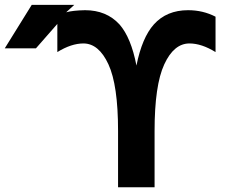

<svg xmlns="http://www.w3.org/2000/svg" viewBox="-21 -784 978 806"><path d="M768.6 -741.2Q831.1 -741.2 883.8 -713.9V-565.4Q825.2 -601.6 774.4 -601.6Q709 -601.6 668.5 -513.7Q627.9 -425.8 627.9 -234.4V2H474.6V-234.4Q474.6 -426.8 434.1 -514.2Q393.6 -601.6 329.1 -601.6Q278.3 -601.6 219.7 -565.4V-683.6L129.9 -581.1H-1L112.3 -763.7H291L256.8 -732.4Q284.2 -740.2 335.9 -741.2Q425.8 -741.2 480.5 -681.6Q529.3 -626 551.8 -508.8Q575.2 -626 625 -681.6Q678.7 -741.2 768.6 -741.2Z"/></svg>

Font: Nasu
Style: Bold
Weight: 700
Designer: Ryoko NISHIZUKA (kana &amp; ideographs); Paul D. Hunt (Latin, Greek &amp; Cyrillic); Wenlong ZHANG (bopomofo); Sandoll C
Version: Version 2014.1215